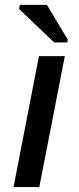

<svg xmlns="http://www.w3.org/2000/svg" viewBox="-20 -755 318 775"><path d="M241.7 -528.3 138.7 0H34.7L137.2 -528.3ZM253.4 -595.2 251.5 -583.5H198.7L57.1 -718.8L60.1 -735.4H169.4Z"/></svg>

Font: Arimo Medium
Style: Italic
Weight: 500
Italic angle: -12°
Designer: Steve Matteson
Foundry: Monotype Imaging Inc.
Version: Version 1.33